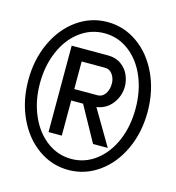

<svg xmlns="http://www.w3.org/2000/svg" viewBox="-108 -804 831 908"><g transform="rotate(15 308.0 -350.0)"><path d="M600 -350Q600 -249 561.5 -166Q523 -83 456 -35.5Q389 12 308 12Q227 12 160 -35.5Q93 -83 54.5 -166Q16 -249 16 -350Q16 -451 54.5 -534Q93 -617 160 -664.5Q227 -712 308 -712Q389 -712 456 -664.5Q523 -617 561.5 -534Q600 -451 600 -350ZM541 -350Q541 -437 511 -507Q481 -577 427.5 -617Q374 -657 308 -657Q242 -657 188 -617Q134 -577 103.5 -506.5Q73 -436 73 -350Q73 -264 103.5 -193.5Q134 -123 188 -82.5Q242 -42 308 -42Q374 -42 427.5 -82.5Q481 -123 511 -193Q541 -263 541 -350ZM360 -310 462 -137H390L295 -309H237V-137H172V-560H349Q388 -560 414.5 -541Q441 -522 453 -494Q465 -466 465 -438Q465 -392 436.5 -354.5Q408 -317 360 -310ZM237 -365H351Q374 -365 388 -385.5Q402 -406 402 -436Q402 -460 388.5 -480Q375 -500 351 -500H237Z"/></g></svg>

Font: Overpass Mono Light
Style: Regular
Weight: 300
Monospace: yes
Designer: Delve Withrington, Dave Bailey
Foundry: Delve Fonts
Version: Version 1.000;DELV;Overpass